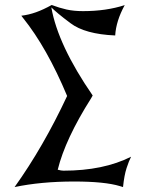

<svg xmlns="http://www.w3.org/2000/svg" viewBox="-20 -758 610 778"><path d="M252 -369.1Q170.4 -564.5 73.2 -685.5L66.4 -694.3Q96.2 -697.8 125.7 -708.3Q155.3 -718.8 189.5 -737.8Q220.2 -726.1 249.5 -719.5Q278.8 -712.9 316.4 -712.9Q410.6 -712.9 485.4 -737.3Q450.2 -672.9 446.8 -614.3Q324.2 -619.6 265.6 -664.1Q236.3 -686 217 -702.1Q197.8 -718.3 188 -728Q214.8 -575.2 355.5 -371.1L349.6 -360.4Q244.6 -194.8 213.9 -70.3Q228.5 -66.4 236.8 -66.4Q398.9 -66.4 511.2 -123Q502.4 -106 492.9 -76.9Q483.4 -47.9 478.5 0L465.8 -3.9Q404.3 -22.5 280.3 -22.5Q212.4 -22.5 152.3 -16.8Q92.3 -11.2 39.1 0Q97.7 -82 150.6 -173.8Q203.6 -265.6 252 -369.1Z"/></svg>

Font: MedievalSharp
Style: Regular
Weight: 500
Version: Version 1.0